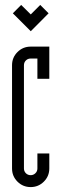

<svg xmlns="http://www.w3.org/2000/svg" viewBox="-20 -762 245 785"><path d="M144.5 -741.8 178.7 -707.6 105.8 -634.3 32.5 -707.6 66.6 -741.8 105.8 -703ZM105.4 -522.7Q93.7 -522.7 85.8 -514.8Q77.9 -506.9 77.9 -495.2V-73.3Q77.9 -61.6 85.8 -53.7Q93.7 -45.8 105.4 -45.8Q116.6 -45.8 124.7 -53.7Q132.9 -61.6 132.9 -73.3V-134.5H181.6V-73.3Q181.6 -41.6 159.3 -19.4Q137 2.9 105.4 2.9Q73.7 2.9 51.4 -19.4Q29.2 -41.6 29.2 -73.3V-495.2Q29.2 -526.9 51.4 -549.1Q73.7 -571.4 105.4 -571.4H181.6V-439.8H132.9V-522.7Z"/></svg>

Font: Marapfhont
Style: Book
Weight: 400
Version: Version 0.15